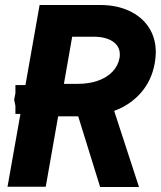

<svg xmlns="http://www.w3.org/2000/svg" viewBox="-20 -745 642 766"><path d="M61.5 -290.5H41.5V-322L36.5 -347.5L41.5 -373V-405.5H81.5L138 -725H380.5Q445 -725 495.2 -701.8Q545.5 -678.5 573.5 -636Q601.5 -593.5 601.5 -536.5Q601.5 -517.5 597.5 -493.5Q585.5 -425 543.2 -376Q501 -327 435.5 -302.5L534.5 1H379.5L292 -281H212L162.5 0H10ZM457 -514.5Q458 -519 458 -528Q458 -560.5 430 -579.5Q402 -598.5 353 -598.5H268L235 -410.5H290Q335.5 -410.5 371.2 -423.2Q407 -436 429.2 -459.5Q451.5 -483 457 -514.5Z"/></svg>

Font: JuliaMono ExtraBoldItalic
Style: Regular
Weight: 800
Italic angle: -9°
Monospace: yes
Designer: cormullion
Foundry: corm
Version: Version 0.049; ttfautohint (v1.8.4)